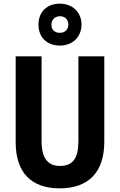

<svg xmlns="http://www.w3.org/2000/svg" viewBox="-20 -1023 658 1053"><path d="M308 -773C379 -773 427 -821 427 -889C427 -956 377 -1003 308 -1003C237 -1003 191 -957 191 -888C191 -819 237 -773 308 -773ZM309 -843C278 -843 262 -861 262 -888C262 -915 282 -934 309 -934C336 -934 355 -915 355 -888C355 -861 335 -843 309 -843ZM552 -246V-714H410V-250C410 -154 379 -113 309 -113C243 -113 208 -154 208 -249V-714H66V-243C66 -77 151 10 307 10C468 10 552 -81 552 -246Z"/></svg>

Font: Noto Sans Hebrew Condensed
Style: Bold
Weight: 700
Width: 3
Designer: Monotype Design Team
Foundry: Monotype Imaging Inc.
Version: Version 2.004